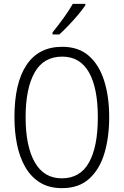

<svg xmlns="http://www.w3.org/2000/svg" viewBox="-20 -967 642 997"><path d="M547 -358Q547 -255 522.5 -172Q498 -89 444 -39.5Q390 10 302 10Q235 10 188 -19Q141 -48 111.5 -99Q82 -150 68.5 -216.5Q55 -283 55 -359Q55 -536 118 -630Q181 -724 303 -724Q388 -724 441.5 -677Q495 -630 521 -547.5Q547 -465 547 -358ZM113 -358Q113 -208 160.5 -124.5Q208 -41 301 -41Q396 -41 442 -123Q488 -205 488 -358Q488 -511 441.5 -592Q395 -673 303 -673Q206 -673 159.5 -590Q113 -507 113 -358ZM423 -939Q408 -917 384.5 -889Q361 -861 335 -834Q309 -807 288 -788H253V-799Q283 -836 310.5 -874Q338 -912 358 -947H423Z"/></svg>

Font: Noto Sans Lao Condensed Light
Style: Regular
Weight: 300
Width: 3
Designer: Monotype Design Team
Foundry: Monotype Imaging Inc.
Version: Version 2.003; ttfautohint (v1.8.4.7-5d5b)